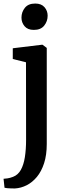

<svg xmlns="http://www.w3.org/2000/svg" viewBox="-30 -819 380 1082"><path d="M54.5 243Q46 243 33.5 242.8Q21 242.5 10.2 241.5Q-0.5 240.5 -4.5 239L-10 188.5Q-3 188.5 12 186.2Q27 184 43.5 177.5Q71.5 167 87.5 138.2Q103.5 109.5 110.2 66.2Q117 23 117 -32.5L116.5 -468L42 -486.5V-547L207 -567H209.5L233.5 -549V-7.5Q233.5 54.5 218.5 100.8Q203.5 147 178 177.8Q152.5 208.5 120.5 224.8Q88.5 241 54.5 243ZM160 -650.5Q126 -650.5 108.5 -671.2Q91 -692 91 -719.5Q91 -751 110.2 -775Q129.5 -799 168 -799H169Q203 -799 220.8 -778.5Q238.5 -758 238.5 -730.5Q238.5 -699 219.2 -674.8Q200 -650.5 161 -650.5Z"/></svg>

Font: Merriweather 20pt SemiBold
Style: Regular
Weight: 600
Version: Version 2.100